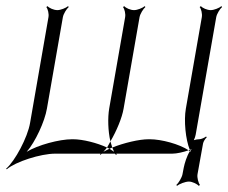

<svg xmlns="http://www.w3.org/2000/svg" viewBox="-61 -501 744 626"><path d="M-41 49 -39 51C-10 26 72 0 119 0H267L265 2L266 4L271 0H314L317 4L320 2L318 0H501C515 0 537 -5 554 -11C524 -31 466 -47 427 -47H424C392 -47 343 -35 305 -20C307 -15 309 -10 311 -6C307 -9 301 -13 296 -16C289 -13 282 -9 276 -6C280 -10 284 -15 288 -20C256 -35 209 -47 177 -47H174C132 -47 62 -28 26 -6C54 -38 85 -105 92 -147L144 -445C146 -456 156 -472 163 -478L161 -481C154 -475 137 -468 126 -468C114 -468 99 -475 94 -481L90 -478C95 -472 99 -456 97 -445L37 -100C29 -53 -12 24 -41 49ZM590 -478C595 -472 599 -456 597 -445L545 -147C538 -108 544 -46 558 -12C560 -13 563 -14 564 -15L560 -9C561 -8 560 -7 561 -6C560 -6 559 -8 558 -8C548 8 541 31 538 46L534 67C532 78 521 96 514 102L516 105C523 99 543 91 555 91C566 91 582 99 587 105L591 102C586 96 581 78 583 67L601 -33C602 -39 608 -49 613 -53L611 -56C606 -52 595 -47 589 -47C584 -47 577 -46 571 -44C574 -50 576 -57 577 -62L644 -445C646 -456 656 -472 663 -478L661 -481C654 -475 637 -468 626 -468C614 -468 599 -475 594 -481ZM554 -11C556 -10 556 -9 558 -8L560 -9C559 -10 559 -11 558 -12C557 -12 555 -11 554 -11ZM288 -20C291 -19 293 -17 296 -16C299 -17 302 -19 305 -20C303 -26 301 -33 299 -40C295 -33 292 -26 288 -20ZM340 -478C345 -472 349 -456 347 -445L295 -147C290 -117 291 -74 299 -40C319 -74 337 -117 342 -147L394 -445C396 -456 406 -472 413 -478L411 -481C404 -475 387 -468 376 -468C364 -468 349 -475 344 -481Z"/></svg>

Font: Armata Saber
Style: RgIta
Weight: 400
Designer: Jasper
Foundry: Cannot Into Space Fonts
Version: Version 0.970